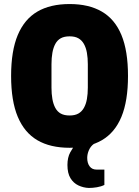

<svg xmlns="http://www.w3.org/2000/svg" viewBox="-20 -720 689 951"><path d="M325 12Q229 12 165 -25.5Q101 -63 68 -141.5Q35 -220 35 -344Q35 -468 68 -546.5Q101 -625 165 -662.5Q229 -700 325 -700Q420 -700 484.5 -662.5Q549 -625 581.5 -546.5Q614 -468 614 -344Q614 -220 581.5 -141.5Q549 -63 484.5 -25.5Q420 12 325 12ZM325 -148Q351 -148 368 -157.5Q385 -167 395.5 -185.5Q406 -204 410.5 -229.5Q415 -255 415 -286V-402Q415 -433 410.5 -458.5Q406 -484 395.5 -502.5Q385 -521 368 -530.5Q351 -540 325 -540Q298 -540 281 -530.5Q264 -521 254 -502.5Q244 -484 239.5 -458.5Q235 -433 235 -402V-286Q235 -255 239.5 -229.5Q244 -204 254 -185.5Q264 -167 281 -157.5Q298 -148 325 -148ZM420 211Q393 210 368.5 198.5Q344 187 329 162.5Q314 138 314 97Q314 60 328 34.5Q342 9 359 -12H446V-8Q429 4 420.5 23.5Q412 43 412 62Q412 88 424 104Q436 120 458 120H497V196Q481 204 460 207.5Q439 211 420 211Z"/></svg>

Font: Archivo Condensed Black
Style: Regular
Weight: 900
Width: 3
Designer: Hector Gatti
Foundry: Omnibus-Type
Version: Version 2.001